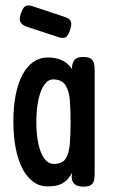

<svg xmlns="http://www.w3.org/2000/svg" viewBox="-20 -689 423 718"><path d="M291 9Q271 9 259.5 0Q248 -9 248 -28L250 -43Q244 -32 234 -20Q224 -8 206.5 0Q189 8 158 8Q128 8 104 -9.5Q80 -27 63.5 -59Q47 -91 38.5 -136Q30 -181 30 -236Q30 -289 38.5 -333Q47 -377 63.5 -408.5Q80 -440 104 -457Q128 -474 158 -474Q184 -474 202 -467.5Q220 -461 232 -450.5Q244 -440 250 -429L249 -437Q251 -458 260.5 -467Q270 -476 291 -476Q310 -476 319 -470Q328 -464 331 -453Q334 -442 334 -427V-37Q334 -23 331 -12.5Q328 -2 319 3.5Q310 9 291 9ZM181 -76Q213 -76 225.5 -95.5Q238 -115 241 -150.5Q244 -186 244 -234Q244 -281 241 -316Q238 -351 224 -371.5Q210 -392 179 -392Q160 -392 146 -372.5Q132 -353 124 -317.5Q116 -282 116 -232Q116 -184 124 -149Q132 -114 146.5 -95Q161 -76 181 -76ZM196 -551 80 -589Q61 -596 56 -607Q51 -618 58 -638Q65 -660 75 -666Q85 -672 104 -665L221 -626Q241 -620 245 -608.5Q249 -597 242 -577Q235 -555 225.5 -549.5Q216 -544 196 -551Z"/></svg>

Font: Fredoka Condensed
Style: Regular
Weight: 400
Width: 3
Designer: Ben Nathan
Foundry: Milena B. Brandão, Ben Nathan
Version: Version 2.001